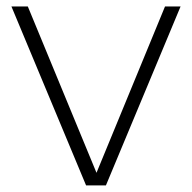

<svg xmlns="http://www.w3.org/2000/svg" viewBox="-20 -560 580 580"><path d="M240 0 14.5 -540.5H64L271.5 -38L478.5 -540.5H525.5L300 0Z"/></svg>

Font: Encode Sans SmExp XLt
Style: Regular
Weight: 200
Width: 6
Designer: Multiple Designers
Foundry: Impallari Type
Version: Version 3.002; ttfautohint (v1.8.3) -l 8 -r 50 -G 200 -x 14 